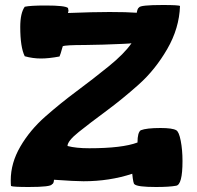

<svg xmlns="http://www.w3.org/2000/svg" viewBox="-20 -724 787 768"><path d="M23 -3Q23 -72 61.5 -138Q100 -204 161.5 -258Q223 -312 287 -359.5Q351 -407 414 -458Q477 -509 506 -551Q504 -550 471 -548.5Q438 -547 392.5 -545.5Q347 -544 320 -544Q241 -544 231 -539Q221 -503 218 -498Q175 -490 144 -490Q111 -490 79 -499Q61 -535 61 -616Q61 -672 79 -697Q101 -702 163 -702Q241 -702 252 -692Q254 -684 254 -681Q254 -680 252 -672Q354 -676 418 -676Q488 -676 527 -673Q530 -691 536 -694Q540 -704 631 -704Q695 -704 700 -700Q697 -611 649 -528Q601 -445 535.5 -386.5Q470 -328 405 -280Q340 -232 295 -196Q250 -160 250 -140Q284 -131 337 -131Q469 -131 530 -154Q530 -194 543 -203Q566 -212 622 -212Q670 -212 685 -203Q696 -197 703 -160.5Q710 -124 710 -80Q710 16 684 19Q657 24 604 24Q529 24 518 13Q513 12 509 -29Q418 1 314 1Q280 1 196 -5Q195 11 188 13Q184 24 95 24Q32 24 24 20Q23 12 23 -3Z"/></svg>

Font: Gorditas
Style: Regular
Weight: 400
Designer: Gustavo Dipre (gbrenda1987@gmail.com)
Foundry: Gustavo Dipre (gbrenda1987@gmail.com)
Version: Version 1.001